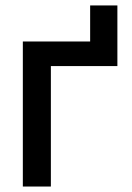

<svg xmlns="http://www.w3.org/2000/svg" viewBox="-20 -682 483 702"><path d="M409.2 -440.4H166V0H63.5V-530.3H309.6V-662.1H409.2Z"/></svg>

Font: Pretendard Medium
Style: Regular
Weight: 500
Designer: Base glyphs from Inter by Rasmus Andersson; Hangeul glyphs from Noto Sans CJK(Source Han Sans) by Jang Soo-young and Kan
Foundry: Kil Hyung-jin
Version: Version 1.309